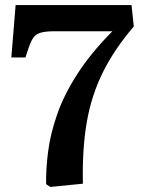

<svg xmlns="http://www.w3.org/2000/svg" viewBox="-20 -730 567 762"><path d="M180 12 163 1Q162 -59 171 -129Q180 -199 207 -276.5Q234 -354 287 -436.5Q340 -519 426 -606H197Q158 -606 137.5 -599Q117 -592 106 -570Q95 -548 81 -502H25L42 -710H502L511 -625Q434 -535 388.5 -443.5Q343 -352 324.5 -245.5Q306 -139 309 -1Z"/></svg>

Font: Literata 36pt SemiBold
Style: Regular
Weight: 600
Designer: Latin by Veronika Burian and Jose Scaglione. Greek by Irene Vlachou. Cyrillic by Vera Evstafieva.
Foundry: TypeTogether
Version: Version 3.002